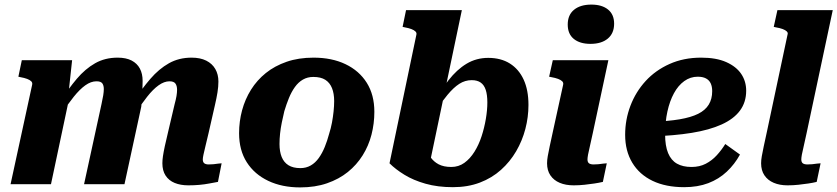

<svg xmlns="http://www.w3.org/2000/svg" viewBox="-20 -802 3646 836"><path d="M26 0H202L285 -392H278L294 -540H75L60 -468L69 -466Q86 -463 98 -458.5Q110 -454 116 -448Q122 -442 120 -433ZM888 -222 916 -345Q923 -375 927 -400Q931 -425 931 -447Q931 -478 917.5 -501.5Q904 -525 878 -538Q852 -551 814 -551Q759 -551 715.5 -526.5Q672 -502 634.5 -458.5Q597 -415 560 -358L566 -304Q595 -348 620.5 -380.5Q646 -413 670.5 -430.5Q695 -448 718 -448Q737 -448 744 -438Q751 -428 751 -411Q751 -399 748.5 -384Q746 -369 740 -347L713 -232Q703 -191 697.5 -165Q692 -139 689.5 -122Q687 -105 687 -91Q687 -59 701 -37.5Q715 -16 740.5 -5.5Q766 5 800 5Q825 5 847.5 3Q870 1 891 -3Q912 -7 929 -10L945 -91Q939 -91 929.5 -89.5Q920 -88 910 -87Q900 -86 889 -86Q876 -86 869.5 -91Q863 -96 863 -108Q863 -115 866 -129Q869 -143 874.5 -165.5Q880 -188 888 -222ZM346 0H522L595 -337Q596 -346 597.5 -362Q599 -378 599.5 -396Q600 -414 600.5 -428.5Q601 -443 601 -450Q601 -481 589 -503.5Q577 -526 553 -538.5Q529 -551 492 -551Q437 -551 394 -526.5Q351 -502 314.5 -459Q278 -416 241 -358L246 -304Q275 -348 301 -380.5Q327 -413 351.5 -430.5Q376 -448 400 -448Q419 -448 425.5 -439Q432 -430 432 -414Q432 -403 429.5 -387Q427 -371 422 -349Z M1413 -219Q1421 -244 1425.5 -268.5Q1430 -293 1432.5 -317Q1435 -341 1435 -362Q1435 -395 1425.5 -418.5Q1416 -442 1396.5 -454.5Q1377 -467 1344 -467Q1319 -467 1299 -455.5Q1279 -444 1264 -423Q1249 -402 1238 -375Q1227 -348 1218 -318Q1212 -293 1207 -268.5Q1202 -244 1199.5 -220.5Q1197 -197 1197 -175Q1197 -142 1206.5 -118.5Q1216 -95 1236 -82.5Q1256 -70 1288 -70Q1313 -70 1333 -81.5Q1353 -93 1368 -114Q1383 -135 1394 -162Q1405 -189 1413 -219ZM1021 -222Q1021 -273 1034 -321.5Q1047 -370 1073 -411.5Q1099 -453 1137.5 -484Q1176 -515 1228 -533Q1280 -551 1345 -551Q1425 -551 1484.5 -522.5Q1544 -494 1577 -441.5Q1610 -389 1610 -315Q1610 -264 1597.5 -215.5Q1585 -167 1559 -125.5Q1533 -84 1494.5 -53Q1456 -22 1404 -4Q1352 14 1287 14Q1208 14 1148 -14.5Q1088 -43 1054.5 -95.5Q1021 -148 1021 -222Z M1945 -75Q1977 -75 2002 -93Q2027 -111 2046 -141.5Q2065 -172 2077 -209Q2089 -246 2095.5 -284.5Q2102 -323 2102 -356Q2102 -389 2095 -410.5Q2088 -432 2073 -442.5Q2058 -453 2034 -453Q2005 -453 1980 -437Q1955 -421 1928.5 -389Q1902 -357 1868 -308L1859 -339Q1896 -405 1932.5 -452Q1969 -499 2011.5 -524.5Q2054 -550 2106 -550Q2161 -550 2200 -525.5Q2239 -501 2260 -455.5Q2281 -410 2281 -345Q2281 -292 2267.5 -240.5Q2254 -189 2227.5 -143.5Q2201 -98 2161.5 -62.5Q2122 -27 2069.5 -7Q2017 13 1952 13Q1886 13 1833 -2Q1780 -17 1741 -41Q1702 -65 1676 -91L1793 -651Q1795 -659 1789 -665Q1783 -671 1771 -675.5Q1759 -680 1742 -683L1733 -685L1748 -758H1991L1847 -71Q1837 -81 1831 -92Q1825 -103 1823 -115Q1821 -127 1823.5 -139Q1826 -151 1833 -163Q1840 -139 1854 -118.5Q1868 -98 1890 -86.5Q1912 -75 1945 -75Z M2362 -91Q2362 -105 2365 -122Q2368 -139 2373.5 -165Q2379 -191 2388 -232L2432 -433Q2434 -442 2428 -448Q2422 -454 2410 -458.5Q2398 -463 2381 -466L2371 -468L2387 -540H2629L2561 -222Q2554 -188 2548.5 -165.5Q2543 -143 2540.5 -129Q2538 -115 2538 -108Q2538 -96 2544.5 -91Q2551 -86 2565 -86Q2576 -86 2586 -87Q2596 -88 2605.5 -89.5Q2615 -91 2622 -91L2605 -10Q2588 -6 2568 -3Q2548 0 2525 2.5Q2502 5 2478 5Q2443 5 2417 -6Q2391 -17 2376.5 -38.5Q2362 -60 2362 -91ZM2452 -695Q2452 -737 2479.5 -759.5Q2507 -782 2555 -782Q2601 -782 2627.5 -760.5Q2654 -739 2654 -699Q2654 -657 2626.5 -634Q2599 -611 2551 -611Q2505 -611 2478.5 -632.5Q2452 -654 2452 -695Z M2959 13Q2879 13 2821.5 -14.5Q2764 -42 2733 -93.5Q2702 -145 2702 -215Q2702 -281 2725 -341.5Q2748 -402 2791 -449Q2834 -496 2895.5 -523.5Q2957 -551 3033 -551Q3099 -551 3142.5 -531.5Q3186 -512 3207.5 -480Q3229 -448 3229 -407Q3229 -357 3202 -320.5Q3175 -284 3122 -260Q3069 -236 2992 -223.5Q2915 -211 2815 -208L2819 -272Q2889 -274 2939 -282.5Q2989 -291 3020 -306.5Q3051 -322 3066 -346.5Q3081 -371 3081 -405Q3081 -425 3074.5 -439Q3068 -453 3054 -460.5Q3040 -468 3018 -468Q2986 -468 2959.5 -449Q2933 -430 2914.5 -396Q2896 -362 2886 -316.5Q2876 -271 2876 -217Q2876 -167 2889 -135.5Q2902 -104 2927.5 -89.5Q2953 -75 2991 -75Q3026 -75 3053 -89Q3080 -103 3101 -126Q3122 -149 3138 -175L3202 -129Q3179 -87 3144.5 -54.5Q3110 -22 3064 -4.5Q3018 13 2959 13Z M3409 -651Q3412 -659 3406 -665Q3400 -671 3388 -675.5Q3376 -680 3358 -683L3349 -685L3365 -758H3606L3492 -222Q3485 -188 3479.5 -165.5Q3474 -143 3471.5 -129Q3469 -115 3469 -108Q3469 -96 3475.5 -91Q3482 -86 3496 -86Q3507 -86 3517 -87Q3527 -88 3536.5 -89.5Q3546 -91 3553 -91L3536 -10Q3520 -6 3499.5 -3Q3479 0 3456.5 2.5Q3434 5 3409 5Q3375 5 3349 -6Q3323 -17 3308.5 -38.5Q3294 -60 3294 -91Q3294 -105 3297 -122Q3300 -139 3305.5 -165Q3311 -191 3320 -232Z"/></svg>

Font: Roboto Serif
Style: Bold Italic
Weight: 700
Italic angle: -10°
Designer: Greg Gazdowicz
Foundry: Commercial Type
Version: Version 1.008